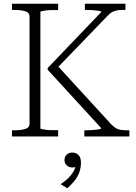

<svg xmlns="http://www.w3.org/2000/svg" viewBox="-20 -730 728 1027"><path d="M44 0V-33H55Q91 -33 114.5 -40Q138 -47 138 -69V-641Q138 -663 114.5 -670Q91 -677 55 -677H44V-710H291V-676H282Q268 -676 252.5 -676Q237 -676 224.5 -674Q212 -672 204 -670.5Q196 -669 196 -666V-44Q196 -41 204 -39.5Q212 -38 224.5 -36Q237 -34 252.5 -34Q268 -34 282 -34H291V0ZM431 0V-33H440Q458 -33 477 -34.5Q496 -36 509 -38.5Q522 -41 522 -44L235 -357V-366L522 -666Q521 -670 509 -672Q497 -674 479.5 -675.5Q462 -677 443 -677H434V-710H651V-677H635Q617 -677 603.5 -674Q590 -671 579 -665Q568 -659 557 -647L279 -359L278 -389L574 -66Q588 -52 599 -45Q610 -38 625 -35.5Q640 -33 662 -33H672V0ZM340 277 304 255Q328 240 345.5 222.5Q363 205 373.5 186.5Q384 168 384 152L396 150Q392 158 385 162Q378 166 368 166Q349 166 337 154.5Q325 143 325 126Q325 108 337 97Q349 86 366 86Q387 86 400 99.5Q413 113 413 140Q413 166 405 189.5Q397 213 380.5 234.5Q364 256 340 277Z"/></svg>

Font: Roboto Serif 36pt ExtraLight
Style: Regular
Weight: 250
Designer: Greg Gazdowicz
Foundry: Commercial Type
Version: Version 1.008